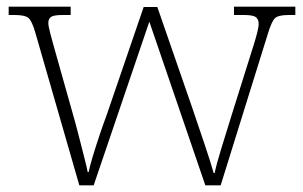

<svg xmlns="http://www.w3.org/2000/svg" viewBox="-20 -556 908 576"><path d="M86 -458Q76 -493 65.5 -502Q55 -511 24 -511H6V-536H192V-511H168Q142 -511 133.5 -505.5Q125 -500 125 -487Q125 -478 130.5 -457Q136 -436 140 -422L200 -209Q207 -185 215.5 -151.5Q224 -118 232 -87Q240 -56 243 -40H246Q249 -56 258.5 -87.5Q268 -119 279.5 -153Q291 -187 300 -211L411 -535H452L559 -226Q565 -208 574 -181.5Q583 -155 592.5 -127Q602 -99 609.5 -75Q617 -51 621 -37H624Q629 -62 643 -107.5Q657 -153 675 -211L741 -421Q747 -440 751.5 -457.5Q756 -475 756 -485Q756 -498 747.5 -504.5Q739 -511 712 -511H682V-536H866V-511H846Q815 -511 805 -501.5Q795 -492 784 -456L642 0H596L428 -491L261 0H218Z"/></svg>

Font: Noto Serif Tamil ExtraLight
Style: Italic
Weight: 200
Italic angle: -12°
Designer: Indian Type Foundry, Tom Grace, and the Monotype Design Team
Foundry: Monotype Imaging Inc.
Version: Version 2.003; ttfautohint (v1.8.4.7-5d5b)